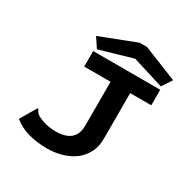

<svg xmlns="http://www.w3.org/2000/svg" viewBox="-181 -963 1112 1136"><g transform="rotate(30 375.0 -395.0)"><path d="M288 13Q220 13 160.5 -3.5Q101 -20 58 -56L118 -158L123 -166L131 -161Q133 -154 137.5 -147.5Q142 -141 155 -131Q213 -100 282 -100Q418 -100 418 -217V-517H238V-623H696V-517H552V-211Q553 -153 531 -110.5Q509 -68 471.5 -40.5Q434 -13 386.5 0Q339 13 288 13ZM252 -643 208 -709 451 -803H502L734 -710L689 -642L476 -708Z"/></g></svg>

Font: Inconsolata ExtraExpanded ExtraBold
Style: Regular
Weight: 800
Width: 8
Monospace: yes
Designer: Raph Levien, Cyreal, Brenton Simpson
Foundry: Raph Levien, Cyreal, Google
Version: Version 3.001; ttfautohint (v1.8.2.53-6de2)